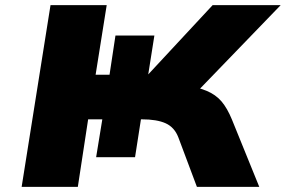

<svg xmlns="http://www.w3.org/2000/svg" viewBox="-20 -725 1109 745"><path d="M64 0 176 -705H394L351 -435H405L428 -587H579L555 -435H554L805 -705H1069L731 -355L684 -396Q744 -388 780.5 -373Q817 -358 839.5 -331.5Q862 -305 880 -261L986 0H744L672 -192Q657 -231 623 -246.5Q589 -262 530 -262H486L530 -282L504 -115H353L377 -262H322L282 0Z"/></svg>

Font: Nunito Sans 7pt Expanded Black
Style: Italic
Weight: 900
Width: 7
Italic angle: -9°
Designer: Vernon Adams
Foundry: Vernon Adams
Version: Version 3.101;gftools[0.9.27]